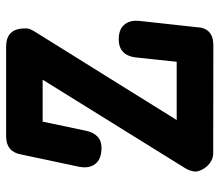

<svg xmlns="http://www.w3.org/2000/svg" viewBox="-66 -622 733 642"><g transform="rotate(-90 301.0 -300.5)"><path d="M184.6 -377Q179.2 -354 165.3 -341.1Q151.4 -328.1 128.4 -328.1Q95.7 -328.1 79.3 -343.5Q63 -358.9 63 -385.3Q63 -389.2 63.5 -393.8Q64 -398.4 64.9 -403.3Q75.2 -452.6 85.7 -501Q96.2 -549.3 106.4 -598.6Q115.7 -647 166.5 -647H466.3Q525.9 -647 527.3 -587.9Q528.3 -575.2 524.9 -566.9Q521.5 -558.6 517.1 -551.8Q477.5 -487.8 441.2 -429.9Q404.8 -372.1 369.4 -314.9Q334 -257.8 297.6 -199.5Q261.2 -141.1 221.2 -76.7H416Q419.9 -111.8 423.3 -146Q426.8 -180.2 430.7 -215.3Q434.1 -241.7 449.2 -256.1Q464.4 -270.5 490.7 -270.5Q522 -270.5 537.6 -254.4Q553.2 -238.3 553.2 -211.4Q553.2 -210.4 553 -210Q552.7 -209.5 552.7 -208.5V-202.6L531.7 -10.7Q529.8 45.9 470.7 45.9L111.3 45.4H109.4Q96.7 45.4 85.4 39.3Q74.2 33.2 66.2 24.2Q58.1 15.1 53.5 4.4Q48.8 -6.3 48.8 -15.6Q49.8 -22.9 52 -30.5Q54.2 -38.1 59.6 -47.4L356 -524.9H215.8Z"/></g></svg>

Font: Erica Type
Style: Bold
Weight: 700
Designer: Peter Wiegel
Foundry: Peter Wiegel
Version: Version 1.000 2010 initial release